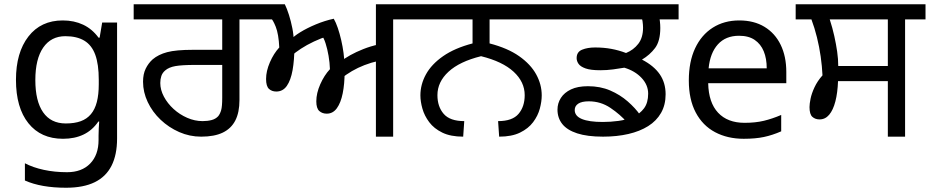

<svg xmlns="http://www.w3.org/2000/svg" viewBox="-20 -642 4368 902"><path d="M275 -546Q328 -546 370.5 -526Q413 -506 443 -465H448L460 -536H530V9Q530 85 504 136.5Q478 188 425 214Q372 240 290 240Q232 240 183.5 231.5Q135 223 97 206V125Q135 145 186 156Q237 167 295 167Q364 167 403.5 126.5Q443 86 443 16V-5Q443 -17 444 -39.5Q445 -62 446 -71H442Q414 -30 372.5 -10Q331 10 276 10Q172 10 113.5 -63Q55 -136 55 -267Q55 -395 113.5 -470.5Q172 -546 275 -546ZM287 -472Q220 -472 183 -418.5Q146 -365 146 -266Q146 -167 182.5 -114.5Q219 -62 289 -62Q330 -62 359 -72.5Q388 -83 407 -105.5Q426 -128 435 -163Q444 -198 444 -246V-267Q444 -340 427.5 -385Q411 -430 376 -451Q341 -472 287 -472Z M925 0Q871 0 822 -21.5Q773 -43 734.5 -79.5Q696 -116 674 -162.5Q652 -209 652 -258Q652 -294 664.5 -319.5Q677 -345 697 -363Q724 -386 765.5 -397Q807 -408 887 -408H1024V-551H608V-622H1201V-551H1105V-172Q1105 -114 1085.5 -76Q1066 -38 1026.5 -19Q987 0 925 0ZM932 -73Q955 -73 974 -78Q993 -83 1005 -96Q1014 -107 1019 -124.5Q1024 -142 1024 -183V-337H897Q835 -337 804 -331.5Q773 -326 756 -311Q743 -300 738 -285Q733 -270 733 -252Q733 -220 750 -188Q767 -156 795.5 -130Q824 -104 859.5 -88.5Q895 -73 932 -73Z M1746 0V-373L1758 -356Q1723 -348 1692 -336Q1661 -324 1633.5 -308Q1606 -292 1580 -271L1599 -305Q1599 -248 1590 -203.5Q1581 -159 1562.5 -133.5Q1544 -108 1515 -108Q1494 -108 1480 -120.5Q1466 -133 1466 -166Q1466 -204 1484.5 -246Q1503 -288 1530 -317Q1529 -348 1523.5 -380Q1518 -412 1509.5 -438.5Q1501 -465 1490 -478L1522 -473Q1489 -463 1455 -447Q1421 -431 1393.5 -413Q1366 -395 1349 -379L1363 -422Q1363 -360 1354.5 -312.5Q1346 -265 1327.5 -238.5Q1309 -212 1278 -212Q1257 -212 1243.5 -224.5Q1230 -237 1230 -271Q1230 -308 1248 -349.5Q1266 -391 1292 -419Q1289 -482 1275.5 -516Q1262 -550 1251 -558L1294 -551H1167V-622H1318Q1328 -602 1337.5 -572Q1347 -542 1353.5 -509Q1360 -476 1360 -445L1347 -456Q1359 -471 1390.5 -490.5Q1422 -510 1464 -527.5Q1506 -545 1548 -554Q1558 -537 1567 -510.5Q1576 -484 1583 -453.5Q1590 -423 1594 -393Q1598 -363 1598 -339L1581 -353Q1599 -368 1626 -383Q1653 -398 1687 -411.5Q1721 -425 1758 -433L1746 -405V-622H1923V-551H1827V0Z M2156 0Q2097 0 2058 -19Q2019 -38 1996.5 -68Q1974 -98 1964.5 -131.5Q1955 -165 1955 -194Q1955 -245 1981 -292.5Q2007 -340 2061.5 -378Q2116 -416 2200 -438V-551H1909V-622H2571V-551H2280V-438Q2365 -416 2419 -378Q2473 -340 2499 -292.5Q2525 -245 2525 -194Q2525 -165 2516 -131.5Q2507 -98 2484.5 -68Q2462 -38 2423 -19Q2384 0 2325 0L2320 -73Q2387 -73 2416 -107Q2445 -141 2445 -195Q2445 -257 2393 -305Q2341 -353 2240 -378Q2139 -353 2087 -305Q2035 -257 2035 -195Q2035 -141 2064.5 -107Q2094 -73 2161 -73Z M2813 0Q2739 0 2691.5 -15.5Q2644 -31 2621.5 -59.5Q2599 -88 2599 -127Q2599 -157 2615 -182Q2631 -207 2662.5 -222Q2694 -237 2742 -237Q2800 -237 2846.5 -217Q2893 -197 2929 -165.5Q2965 -134 2988 -101L2926 -67Q2894 -104 2848 -135Q2802 -166 2746 -166Q2713 -166 2696.5 -155Q2680 -144 2680 -125Q2680 -97 2713.5 -83Q2747 -69 2812 -69Q2848 -69 2885.5 -74Q2923 -79 2954.5 -93Q2986 -107 3005.5 -133Q3025 -159 3025 -202Q3025 -243 2994 -276Q2963 -309 2913 -324Q2890 -320 2860.5 -316Q2831 -312 2800 -312Q2755 -312 2731 -320.5Q2707 -329 2698 -342Q2689 -355 2689 -369Q2689 -398 2714.5 -408.5Q2740 -419 2776 -419Q2816 -419 2851.5 -412.5Q2887 -406 2921 -393Q2956 -407 2978.5 -436Q3001 -465 3001 -512Q3001 -526 2998.5 -542.5Q2996 -559 2989 -578L3022 -551H2557V-622H3168V-551H3051L3074 -576Q3078 -560 3080 -543Q3082 -526 3082 -511Q3082 -449 3057.5 -416.5Q3033 -384 2996 -362Q3052 -333 3079.5 -293Q3107 -253 3107 -199Q3107 -149 3085.5 -111.5Q3064 -74 3025 -49.5Q2986 -25 2932 -12.5Q2878 0 2813 0Z M3453 -546Q3522 -546 3571.5 -516Q3621 -486 3647.5 -431.5Q3674 -377 3674 -304V-251H3307Q3309 -160 3353.5 -112.5Q3398 -65 3478 -65Q3529 -65 3568.5 -74.5Q3608 -84 3650 -102V-25Q3609 -7 3569 1.5Q3529 10 3474 10Q3398 10 3339.5 -21Q3281 -52 3248.5 -113.5Q3216 -175 3216 -264Q3216 -352 3245.5 -415Q3275 -478 3328.5 -512Q3382 -546 3453 -546ZM3452 -474Q3389 -474 3352.5 -433.5Q3316 -393 3309 -321H3582Q3582 -367 3568 -401Q3554 -435 3525.5 -454.5Q3497 -474 3452 -474Z M4151 0V-261H3917Q3915 -206 3904.5 -165.5Q3894 -125 3875.5 -103Q3857 -81 3830 -81Q3810 -81 3796.5 -93Q3783 -105 3783 -139Q3783 -154 3788 -178.5Q3793 -203 3806.5 -232Q3820 -261 3844 -288Q3842 -331 3835.5 -376.5Q3829 -422 3818 -466.5Q3807 -511 3792 -551H3718V-622H4328V-551H4232V0ZM3918 -332H4151V-551H3878Q3891 -511 3899.5 -472.5Q3908 -434 3913 -399Q3918 -364 3918 -332Z"/></svg>

Font: lgurmukhi05
Style: Book
Weight: 400
Designer: Jelle Bosma - Monotype Design Team
Foundry: Monotype Imaging Inc.
Version: Version 2.003